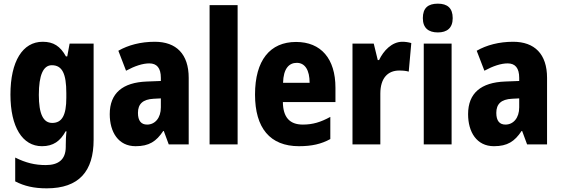

<svg xmlns="http://www.w3.org/2000/svg" viewBox="-20 -788 3062 1048"><path d="M213 -560C104 -560 37 -454 37 -272C37 -94 103 10 209 10C271 10 309 -18 338 -71H343C340 -48 339 -17 339 4V13C339 84 298 113 230 113C171 113 121 101 63 72V202C113 228 166 240 235 240C412 240 491 146 491 -25V-550H360L347 -480H340C309 -536 272 -560 213 -560ZM263 -432C320 -432 342 -385 342 -280V-254C342 -160 319 -117 265 -117C216 -117 192 -166 192 -270C192 -378 216 -432 263 -432Z M825 -560C748 -560 680 -542 626 -511L668 -402C716 -428 759 -442 795 -442C836 -442 858 -417 858 -363V-346L781 -343C650 -338 579 -280 579 -165C579 -67 626 10 720 10C794 10 833 -16 871 -73H874L901 0H1010V-363C1010 -493 942 -560 825 -560ZM819 -249 858 -251V-202C858 -144 826 -108 783 -108C751 -108 733 -128 733 -172C733 -220 759 -246 819 -249Z M1277 0V-760H1124V0Z M1596 -559C1454 -559 1372 -459 1372 -272C1372 -89 1454 10 1612 10C1682 10 1734 -2 1783 -29V-150C1730 -121 1687 -108 1633 -108C1560 -108 1525 -149 1524 -231H1811V-309C1811 -468 1732 -559 1596 -559ZM1600 -445C1645 -445 1670 -405 1670 -336H1525C1527 -413 1557 -445 1600 -445Z M2176 -560C2119 -560 2073 -511 2049 -460H2042L2020 -550H1904V0H2056V-277C2056 -363 2098 -403 2159 -403C2182 -403 2198 -401 2211 -397L2225 -553C2208 -558 2191 -560 2176 -560Z M2370 -768C2317 -768 2288 -745 2288 -689C2288 -635 2319 -611 2370 -611C2420 -611 2451 -635 2451 -689C2451 -744 2422 -768 2370 -768ZM2445 -550H2293V0H2445Z M2781 -560C2704 -560 2636 -542 2582 -511L2624 -402C2672 -428 2715 -442 2751 -442C2792 -442 2814 -417 2814 -363V-346L2737 -343C2606 -338 2535 -280 2535 -165C2535 -67 2582 10 2676 10C2750 10 2789 -16 2827 -73H2830L2857 0H2966V-363C2966 -493 2898 -560 2781 -560ZM2775 -249 2814 -251V-202C2814 -144 2782 -108 2739 -108C2707 -108 2689 -128 2689 -172C2689 -220 2715 -246 2775 -249Z"/></svg>

Font: Noto Sans Khmer UI Condensed ExtraBold
Style: Regular
Weight: 800
Width: 3
Designer: Danh Hong and the Monotype Design Team
Foundry: Monotype Imaging Inc.
Version: Version 2.002